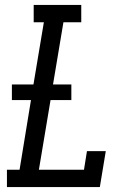

<svg xmlns="http://www.w3.org/2000/svg" viewBox="-20 -755 540 775"><path d="M8 0V-70H59L105 -351H28V-414H115L157 -665H116V-735H308V-665H236L194 -414H268V-351H184L137 -70H319L331 -145H407L383 0Z"/></svg>

Font: Iosevka Gothic
Style: Italic
Weight: 400
Italic angle: -9°
Monospace: yes
Designer: Belleve Invis
Foundry: Belleve Invis
Version: Version 15.5.1; ttfautohint (v1.8.4)